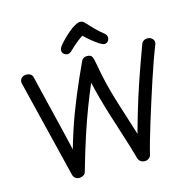

<svg xmlns="http://www.w3.org/2000/svg" viewBox="-141 -1159 1309 1317"><g transform="rotate(-15 513.0 -500.0)"><path d="M49 -711Q43 -734 56.5 -749.5Q70 -765 95 -765Q109 -765 121.5 -757.5Q134 -750 138 -734Q151 -679 164 -625Q177 -571 190 -517.5Q203 -464 216 -410Q229 -356 242.5 -300.5Q256 -245 269 -187Q287 -250 306.5 -309.5Q326 -369 347 -425Q368 -481 391 -536.5Q414 -592 438.5 -647Q463 -702 489 -758Q494 -769 504.5 -774.5Q515 -780 528 -780Q556 -780 564 -763Q572 -746 579 -703Q591 -632 607 -566.5Q623 -501 642.5 -437.5Q662 -374 683 -309Q704 -244 725 -175Q743 -240 760.5 -300Q778 -360 796 -416.5Q814 -473 833 -528.5Q852 -584 872.5 -641Q893 -698 915 -758Q920 -774 931.5 -782Q943 -790 959 -790Q976 -790 987.5 -782Q999 -774 1003.5 -761.5Q1008 -749 1002 -735Q985 -693 964 -634.5Q943 -576 920.5 -507.5Q898 -439 875.5 -368.5Q853 -298 832.5 -231.5Q812 -165 796 -109Q780 -53 771 -15Q767 2 754 10.5Q741 19 726 19Q710 19 697.5 10.5Q685 2 680 -14Q669 -55 652.5 -108.5Q636 -162 616.5 -222.5Q597 -283 577 -347Q557 -411 539.5 -474.5Q522 -538 509 -596Q480 -528 448 -445Q416 -362 381.5 -257Q347 -152 309 -18Q305 -2 291.5 6Q278 14 263 14Q248 14 236 6Q224 -2 219 -18ZM434 -841Q421 -828 406 -827Q391 -826 376 -839Q366 -849 367 -863.5Q368 -878 378 -891Q394 -912 415.5 -933.5Q437 -955 459 -973.5Q481 -992 497 -1002Q511 -1010 522 -1014.5Q533 -1019 543 -1019Q554 -1019 562.5 -1014Q571 -1009 578 -1000Q600 -976 627 -948.5Q654 -921 688 -894Q700 -884 701 -867.5Q702 -851 691 -839Q680 -828 667.5 -828.5Q655 -829 635 -841Q609 -858 582.5 -879.5Q556 -901 534 -923Q519 -914 501 -900Q483 -886 466 -871Q449 -856 434 -841Z"/></g></svg>

Font: Playpen Sans Deva
Style: Regular
Weight: 400
Designer: Pooja Saxena, Gunjan Panchal, Laura Meseguer, Veronika Burian, José Scaglione
Foundry: TypeTogether
Version: Version 2.000